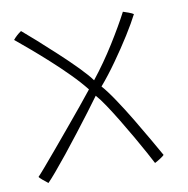

<svg xmlns="http://www.w3.org/2000/svg" viewBox="-70 -644 711 725"><g transform="rotate(-10 285.5 -282.0)"><path d="M58.5 12Q48.5 4.5 38 -4.5Q27.5 -13.5 25.5 -17Q33 -24.5 54.2 -49.2Q75.5 -74 104.8 -108.8Q134 -143.5 165.2 -181Q196.5 -218.5 224.5 -252.5Q252.5 -286.5 270.5 -309.5Q246 -340.5 213.2 -373.5Q180.5 -406.5 145.5 -438.2Q110.5 -470 78.8 -497Q47 -524 24.5 -542.5Q37 -558 56 -571Q75 -555 108.8 -525Q142.5 -495 180.2 -460Q218 -425 249.5 -392.8Q281 -360.5 295.5 -340Q341.5 -398 381.8 -462.5Q422 -527 447.5 -576Q454.5 -574 468 -569Q481.5 -564 487 -560Q471.5 -529.5 443.8 -485.2Q416 -441 383.2 -394.8Q350.5 -348.5 319 -312Q339 -289.5 365.2 -250.2Q391.5 -211 418.5 -166Q445.5 -121 468.5 -81Q491.5 -41 505 -17Q502.5 -13.5 489.5 -5Q476.5 3.5 468 7.5Q460 -8 444.2 -37Q428.5 -66 408.2 -101Q388 -136 366.5 -171.5Q345 -207 325.5 -236.2Q306 -265.5 291.5 -281.5Q274 -257.5 248.8 -224Q223.5 -190.5 195.2 -154Q167 -117.5 139.8 -83.5Q112.5 -49.5 91 -24.2Q69.5 1 58.5 12Z"/></g></svg>

Font: Grandstander Thin
Style: Regular
Weight: 100
Designer: Tyler Finck
Foundry: Etcetera Type Co
Version: Version 1.200; ttfautohint (v1.8.3)